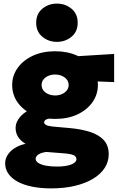

<svg xmlns="http://www.w3.org/2000/svg" viewBox="-20 -819 662 1064"><path d="M263.5 225Q205.5 225 158.5 215.5Q111.5 206 78 187.8Q44.5 169.5 26.5 143.8Q8.5 118 8.5 86Q8.5 62 22.2 40Q36 18 61.2 1.8Q86.5 -14.5 121.5 -22Q93 -39.5 79.8 -61.2Q66.5 -83 66.5 -110Q66.5 -135 81.5 -158Q96.5 -181 123.2 -199Q150 -217 185.2 -227Q220.5 -237 261.5 -235L294.5 -164Q268 -164.5 252.8 -161.8Q237.5 -159 231 -153.5Q224.5 -148 224.5 -141Q224.5 -133 235.2 -126.5Q246 -120 280.5 -117L369.5 -109Q433 -103 481 -87.2Q529 -71.5 555.8 -41.8Q582.5 -12 582.5 36Q582.5 77 560 111.8Q537.5 146.5 495.5 171.8Q453.5 197 394.8 211Q336 225 263.5 225ZM295.5 104Q345 104 374.2 92.8Q403.5 81.5 403.5 63Q403.5 48 388.2 41Q373 34 337.5 31L236.5 23Q217.5 25.5 204.2 31Q191 36.5 184.2 44.2Q177.5 52 177.5 61Q177.5 74 192 83.8Q206.5 93.5 233 98.8Q259.5 104 295.5 104ZM285.5 -160Q214 -160 160.5 -184.8Q107 -209.5 77.2 -252Q47.5 -294.5 47.5 -348Q47.5 -400 77.8 -442.5Q108 -485 161.8 -510Q215.5 -535 285.5 -535Q355 -535 408.5 -510.2Q462 -485.5 492.2 -443.2Q522.5 -401 522.5 -348Q522.5 -296 492.8 -253.2Q463 -210.5 409.8 -185.2Q356.5 -160 285.5 -160ZM285.5 -290Q306 -290 323 -297.5Q340 -305 350.2 -318Q360.5 -331 360.5 -348Q360.5 -373.5 338.5 -389.8Q316.5 -406 285.5 -406Q264.5 -406 247.5 -398.5Q230.5 -391 220.5 -378Q210.5 -365 210.5 -348Q210.5 -322.5 232.2 -306.2Q254 -290 285.5 -290ZM361.5 -374 285.5 -500 612.5 -520V-364ZM295.5 -587Q249 -587 214.8 -615.2Q180.5 -643.5 180.5 -693Q180.5 -742.5 214.8 -770.8Q249 -799 295.5 -799Q342 -799 376.2 -770.8Q410.5 -742.5 410.5 -693Q410.5 -643.5 376.2 -615.2Q342 -587 295.5 -587Z"/></svg>

Font: Geologica Cursive Black
Style: Regular
Weight: 900
Designer: Sindre Bremnes, Frode Helland
Foundry: Monokrom Skriftforlag AS
Version: Version 1.010;gftools[0.9.28]